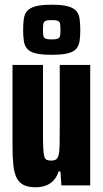

<svg xmlns="http://www.w3.org/2000/svg" viewBox="-20 -785 438 813"><path d="M131 8Q100 8 80.5 -1.5Q61 -11 50.5 -32Q40 -53 36.5 -86Q33 -119 33 -166V-510H162V-229Q162 -186 163 -160.5Q164 -135 167.5 -123Q171 -111 178 -108Q185 -105 197 -105Q210 -105 217.5 -110Q225 -115 228.5 -130Q232 -145 232.5 -175.5Q233 -206 233 -257V-510H362V0H240L236 -59H228Q220 -34 205.5 -19.5Q191 -5 172 1.5Q153 8 131 8ZM199 -553Q156 -553 131.5 -559Q107 -565 95.5 -578Q84 -591 81 -611Q78 -631 78 -658Q78 -686 81 -706Q84 -726 95.5 -739Q107 -752 131.5 -758.5Q156 -765 199 -765Q242 -765 266.5 -758.5Q291 -752 302.5 -739Q314 -726 317 -706Q320 -686 320 -658Q320 -631 317 -611Q314 -591 302.5 -578Q291 -565 266.5 -559Q242 -553 199 -553ZM199 -618Q217 -618 225 -621.5Q233 -625 234.5 -633.5Q236 -642 236 -658Q236 -675 234.5 -684Q233 -693 225 -696.5Q217 -700 199 -700Q181 -700 173 -696.5Q165 -693 163.5 -684Q162 -675 162 -658Q162 -642 163.5 -633.5Q165 -625 173 -621.5Q181 -618 199 -618Z"/></svg>

Font: Saira ExtraCondensed ExtraBold
Style: Regular
Weight: 800
Width: 2
Designer: Hector Gatti with collaboration of the Omnibus-Type team
Foundry: Omnibus-Type
Version: Version 1.101